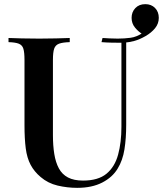

<svg xmlns="http://www.w3.org/2000/svg" viewBox="-20 -891 785 925"><path d="M352 14Q304 14 257.5 3Q211 -8 176 -38Q145 -64 127.5 -97Q110 -130 104 -176.5Q98 -223 98 -288V-602Q98 -639 92.5 -656.5Q87 -674 70.5 -680.5Q54 -687 21 -688V-708Q46 -707 85 -706Q124 -705 169 -705Q210 -705 250 -706Q290 -707 316 -708V-688Q282 -687 264.5 -680.5Q247 -674 241 -656.5Q235 -639 235 -602V-240Q235 -190 241.5 -149.5Q248 -109 263.5 -80Q279 -51 307.5 -36Q336 -21 380 -21Q453 -21 493 -54Q533 -87 549 -146Q565 -205 565 -280V-694L569 -685Q544 -685 518.5 -685.5Q493 -686 469 -688L474 -708Q491 -707 509 -706Q527 -705 547 -705Q579 -705 609 -709Q639 -713 668 -733L666 -727Q647 -738 630.5 -758Q614 -778 614 -805Q614 -833 632 -852Q650 -871 680 -871Q709 -871 727 -852.5Q745 -834 745 -805Q745 -777 727 -755Q709 -733 681 -717Q653 -701 628 -694Q603 -687 579 -686L588 -694V-291Q588 -224 579.5 -171Q571 -118 547 -79Q522 -37 472.5 -11.5Q423 14 352 14Z"/></svg>

Font: Playfair Display SemiBold
Style: Regular
Weight: 600
Designer: Claus Eggers Sørensen
Foundry: Claus Eggers Sørensen
Version: Version 1.203